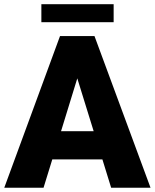

<svg xmlns="http://www.w3.org/2000/svg" viewBox="-22 -880 726 900"><path d="M499 0 458 -132.8H223.1L182.1 0H-2L259.3 -710.9H420.9L683.6 0ZM264.2 -265.1H417L340.3 -512.7ZM510.7 -860.4V-775.9H171.9V-860.4Z"/></svg>

Font: Vazirmatn RD UI FD Black
Style: Regular
Weight: 900
Designer: Saber Rastikerdar
Foundry: Saber Rastikerdar
Version: Version 33.003